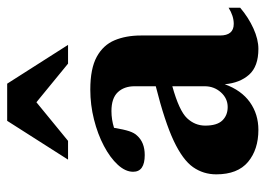

<svg xmlns="http://www.w3.org/2000/svg" viewBox="-120 -590 723 522"><g transform="rotate(-90 241.0 -328.5)"><path d="M369.5 13Q322 13 299.5 -12.2Q277 -37.5 273.5 -78.5Q257 -33 224.5 -10Q192 13 149.5 13Q96 13 62.2 -15.2Q28.5 -43.5 28.5 -101.5Q28.5 -136.5 48 -164.5Q67.5 -192.5 119.2 -217Q171 -241.5 268 -266V-323.5Q268 -352 251.8 -369.2Q235.5 -386.5 200.5 -386.5Q177.5 -386.5 155 -379.5Q150.5 -352.5 145.8 -338.2Q141 -324 134 -317Q115.5 -296 81 -296Q35.5 -296 35.5 -327.5Q35.5 -348.5 54.5 -369.2Q73.5 -390 105.8 -407Q138 -424 177.8 -434Q217.5 -444 259 -444Q316 -444 348 -426.5Q380 -409 393 -378Q406 -347 406 -306.5V-91.5Q406 -54 437.5 -54Q459 -54 481.5 -68V-36.5Q455 -14 425.2 -0.5Q395.5 13 369.5 13ZM161 -131.5Q161 -99.5 175 -85Q189 -70.5 211.5 -70.5Q235 -70.5 251.5 -89Q268 -107.5 268 -133V-221Q201.5 -202.5 181.2 -181Q161 -159.5 161 -131.5ZM68.5 -504.5 174 -670H275L380.5 -504.5H329.5L224.5 -590.5L119.5 -504.5Z"/></g></svg>

Font: Newsreader 16pt
Style: Bold
Weight: 700
Designer: Hugues Gentile
Foundry: Production Type
Version: Version 1.003; ttfautohint (v1.8.3)